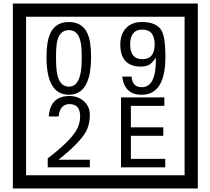

<svg xmlns="http://www.w3.org/2000/svg" viewBox="-20 -980 1195 1090"><path d="M1103 90H53V-960H1103ZM1028 15V-885H128V15ZM497 -656Q497 -442 371 -442Q244 -442 244 -656Q244 -744 265 -789Q294 -855 371 -855Q448 -855 477 -789Q497 -745 497 -656ZM444 -656Q444 -723 435 -752Q420 -809 371 -809Q322 -809 306 -752Q298 -723 298 -656Q298 -587 306 -553Q322 -488 371 -488Q419 -488 435 -554Q444 -587 444 -656ZM919 -658Q919 -442 784 -442Q687 -442 674 -545H727Q731 -485 785 -485Q868 -485 865 -652Q844 -625 834 -617Q814 -602 780 -602Q663 -602 663 -728Q663 -786 695.5 -820.5Q728 -855 786 -855Q870 -855 898 -805Q919 -766 919 -658ZM858 -728Q858 -812 788 -812Q719 -812 719 -728Q719 -644 788 -644Q858 -644 858 -728ZM490 -30H251V-81Q372 -173 412 -238Q435 -276 435 -319Q435 -389 375 -389Q320 -389 313 -319H257Q265 -435 375 -435Q423 -435 456.5 -405Q490 -375 490 -327Q490 -271 466 -229Q428 -165 312 -73H490ZM918 -30H667V-427H913V-379H723V-257H907V-209H723V-78H918Z"/></svg>

Font: Unicode BMP Fallback SIL
Style: Regular
Weight: 400
Foundry: NRSI, SIL International
Version: Version 5.1 Based on Unicode 5.1